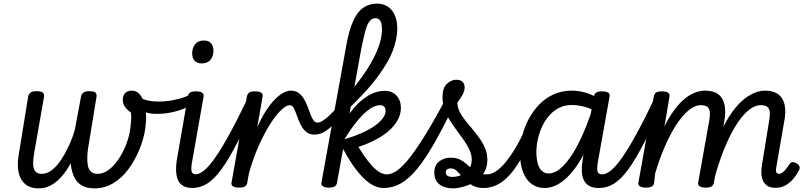

<svg xmlns="http://www.w3.org/2000/svg" viewBox="-20 -1018 4447 1057"><path d="M193 19Q155 19 130.5 4Q106 -11 93 -38Q80 -65 78.5 -101Q77 -137 85 -178L135 -486Q138 -499 147 -507.5Q156 -516 180 -516Q209 -516 217 -507Q225 -498 222 -483L169 -181Q163 -148 162.5 -120.5Q162 -93 172.5 -77Q183 -61 211 -61Q239 -61 266.5 -82.5Q294 -104 317.5 -140Q341 -176 360.5 -218.5Q380 -261 392 -304L426 -486Q429 -499 438 -507.5Q447 -516 470 -516Q499 -516 506.5 -507Q514 -498 511 -483L464 -196Q461 -173 460.5 -149Q460 -125 464 -105Q468 -85 481 -73Q494 -61 518 -61Q549 -61 578.5 -83Q608 -105 632.5 -141.5Q657 -178 674 -221.5Q691 -265 697 -308Q699 -325 701.5 -350Q704 -375 701 -398Q677 -415 666.5 -432Q656 -449 656 -469Q656 -492 669 -505.5Q682 -519 705 -519Q735 -519 754.5 -492Q774 -465 781 -421Q783 -404 784 -385.5Q785 -367 783.5 -346.5Q782 -326 779 -305Q770 -249 746 -191.5Q722 -134 686.5 -86Q651 -38 603.5 -9.5Q556 19 500 19Q457 19 429 2Q401 -15 387 -46.5Q373 -78 369 -119Q347 -78 320 -47Q293 -16 261.5 1.5Q230 19 193 19Z M845 -391Q805 -391 778 -401Q751 -411 721 -432Q709 -439 708.5 -450Q708 -461 714 -470.5Q720 -480 729 -485Q738 -490 746 -484Q765 -472 791 -465.5Q817 -459 853 -459Q890 -459 926.5 -465.5Q963 -472 992 -482Q1021 -492 1033 -505Q1043 -516 1053.5 -507.5Q1064 -499 1067 -484Q1070 -469 1056 -457Q1019 -426 960.5 -408.5Q902 -391 845 -391Z M1042 17Q1009 17 989 5.5Q969 -6 960 -26.5Q951 -47 949.5 -75Q948 -103 953 -135L1014 -486Q1018 -503 1027.5 -509Q1037 -515 1057 -515Q1084 -515 1094 -507Q1104 -499 1100 -482L1040 -141Q1030 -93 1034.5 -75.5Q1039 -58 1060 -58Q1074 -58 1081 -46.5Q1088 -35 1086.5 -20.5Q1085 -6 1074 5.5Q1063 17 1042 17ZM1090 -669Q1066 -669 1052 -683Q1038 -697 1038 -725Q1038 -754 1054 -774.5Q1070 -795 1103 -795Q1127 -795 1141 -781Q1155 -767 1155 -738Q1155 -709 1139 -689Q1123 -669 1090 -669Z M1037 17Q1023 17 1016 5.5Q1009 -6 1010.5 -20.5Q1012 -35 1023 -46.5Q1034 -58 1055 -58Q1077 -58 1104 -80Q1131 -102 1166 -152Q1201 -202 1246.5 -285.5Q1292 -369 1351 -493Q1358 -506 1372 -506Q1386 -506 1396 -496.5Q1406 -487 1400 -474Q1338 -333 1289.5 -238.5Q1241 -144 1200.5 -88Q1160 -32 1121 -7.5Q1082 17 1037 17Z M1295 15Q1276 15 1263.5 8Q1251 1 1255 -15L1339 -486Q1343 -503 1352.5 -509Q1362 -515 1382 -515Q1409 -515 1419 -507Q1429 -499 1425 -482L1396 -317Q1419 -369 1443.5 -407Q1468 -445 1492.5 -470Q1517 -495 1539.5 -507Q1562 -519 1581 -519Q1600 -519 1608 -507Q1616 -495 1615 -479Q1614 -463 1604 -451Q1594 -439 1575 -439Q1556 -439 1527.5 -412Q1499 -385 1467 -334.5Q1435 -284 1404 -214.5Q1373 -145 1350 -62L1341 -11Q1339 2 1328 8.5Q1317 15 1295 15Z M1711 -277Q1687 -277 1670.5 -288.5Q1654 -300 1642.5 -319Q1631 -338 1623 -358.5Q1615 -379 1608.5 -397.5Q1602 -416 1594 -427.5Q1586 -439 1576 -439Q1557 -439 1548.5 -451Q1540 -463 1541 -479Q1542 -495 1552 -507Q1562 -519 1581 -519Q1606 -519 1623.5 -506.5Q1641 -494 1653 -474Q1665 -454 1673.5 -431Q1682 -408 1689.5 -388Q1697 -368 1706 -355.5Q1715 -343 1727 -343Q1739 -343 1756 -353Q1773 -363 1793 -382Q1813 -401 1836 -427Q1842 -434 1849.5 -431Q1857 -428 1863 -419Q1869 -410 1871 -400.5Q1873 -391 1866 -385Q1835 -351 1809.5 -326.5Q1784 -302 1760.5 -289.5Q1737 -277 1711 -277Z M1789 15Q1771 15 1758.5 8Q1746 1 1750 -15L1887 -771Q1901 -850 1923.5 -900.5Q1946 -951 1978.5 -974.5Q2011 -998 2055 -998Q2090 -998 2115 -981.5Q2140 -965 2153.5 -934.5Q2167 -904 2167 -862Q2167 -831 2160.5 -800Q2154 -769 2141.5 -736.5Q2129 -704 2109 -670.5Q2089 -637 2063.5 -601.5Q2038 -566 2005 -529Q1972 -492 1933.5 -453Q1895 -414 1849 -373L1860 -460Q1890 -491 1916 -522Q1942 -553 1964.5 -583.5Q1987 -614 2005.5 -643.5Q2024 -673 2038.5 -701.5Q2053 -730 2063 -757Q2073 -784 2078 -809Q2083 -834 2083 -857Q2083 -878 2079 -891Q2075 -904 2067 -911Q2059 -918 2047 -918Q2030 -918 2016.5 -903.5Q2003 -889 1992.5 -852Q1982 -815 1969 -750L1835 -11Q1833 2 1822.5 8.5Q1812 15 1789 15ZM2091 17Q2070 17 2046 7.5Q2022 -2 1994.5 -25.5Q1967 -49 1935.5 -91Q1904 -133 1869 -198H1857L1867 -249Q1921 -264 1965 -283Q2009 -302 2039.5 -323Q2070 -344 2086.5 -366Q2103 -388 2103 -408Q2103 -422 2095 -430.5Q2087 -439 2072 -439Q2043 -439 2008.5 -413Q1974 -387 1939.5 -343Q1905 -299 1872 -244L1841 -270Q1868 -344 1909 -399.5Q1950 -455 1999 -486.5Q2048 -518 2098 -518Q2138 -518 2162.5 -492Q2187 -466 2187 -424Q2187 -398 2176.5 -372.5Q2166 -347 2146 -323.5Q2126 -300 2097 -279Q2068 -258 2032 -240.5Q1996 -223 1953 -209Q1983 -160 2007 -130Q2031 -100 2049.5 -84.5Q2068 -69 2083 -63.5Q2098 -58 2110 -58Q2126 -58 2132 -46.5Q2138 -35 2135 -20.5Q2132 -6 2121 5.5Q2110 17 2091 17Z M2092 17Q2073 17 2066.5 5.5Q2060 -6 2063.5 -20.5Q2067 -35 2079 -46.5Q2091 -58 2110 -58Q2137 -58 2168.5 -81Q2200 -104 2239.5 -155Q2279 -206 2330.5 -290.5Q2382 -375 2447 -499Q2454 -513 2468.5 -511.5Q2483 -510 2493 -500Q2503 -490 2497 -476Q2432 -338 2378.5 -243Q2325 -148 2278.5 -91Q2232 -34 2187 -8.5Q2142 17 2092 17Z M2475 19Q2426 19 2398.5 -3.5Q2371 -26 2371 -68Q2371 -108 2397.5 -129Q2424 -150 2460 -150Q2490 -150 2510 -140.5Q2530 -131 2545.5 -117.5Q2561 -104 2576 -90.5Q2591 -77 2611 -67.5Q2631 -58 2660 -58Q2674 -58 2681 -46.5Q2688 -35 2686.5 -20.5Q2685 -6 2674.5 5.5Q2664 17 2642 17Q2603 17 2577 0.5Q2551 -16 2532.5 -37Q2514 -58 2497.5 -74.5Q2481 -91 2461 -91Q2449 -91 2441.5 -85.5Q2434 -80 2434 -69Q2434 -56 2444 -50Q2454 -44 2470 -44Q2489 -44 2507.5 -49.5Q2526 -55 2542 -66.5Q2558 -78 2567.5 -96.5Q2577 -115 2577 -140Q2577 -165 2565.5 -191Q2554 -217 2535.5 -243.5Q2517 -270 2496.5 -297.5Q2476 -325 2457.5 -354.5Q2439 -384 2427.5 -416Q2416 -448 2416 -483Q2416 -534 2440.5 -556.5Q2465 -579 2491 -579Q2516 -579 2527 -567Q2538 -555 2538 -537Q2538 -516 2525 -494Q2512 -472 2498 -453Q2498 -428 2510 -403.5Q2522 -379 2541 -355.5Q2560 -332 2580.5 -307.5Q2601 -283 2620 -256.5Q2639 -230 2651 -201Q2663 -172 2663 -138Q2663 -100 2647.5 -72.5Q2632 -45 2608 -27Q2584 -9 2558 1Q2532 11 2509.5 15Q2487 19 2475 19Z M2642 17Q2628 17 2621 5.5Q2614 -6 2615.5 -20.5Q2617 -35 2628 -46.5Q2639 -58 2660 -58Q2683 -58 2708.5 -74Q2734 -90 2760.5 -121.5Q2787 -153 2815 -199Q2843 -245 2871 -306Q2877 -319 2890.5 -319Q2904 -319 2914 -310Q2924 -301 2918 -287Q2886 -211 2854 -153.5Q2822 -96 2789 -58.5Q2756 -21 2719.5 -2Q2683 17 2642 17Z M2978 17Q2937 17 2906.5 -5.5Q2876 -28 2859.5 -70.5Q2843 -113 2843 -171Q2843 -220 2855 -269.5Q2867 -319 2891 -363.5Q2915 -408 2949 -443Q2983 -478 3028 -498.5Q3073 -519 3128 -519Q3169 -519 3210 -506Q3251 -493 3288 -467L3278 -393Q3233 -422 3195 -431Q3157 -440 3126 -440Q3090 -440 3059.5 -425Q3029 -410 3005.5 -384Q2982 -358 2966 -324.5Q2950 -291 2941.5 -254Q2933 -217 2933 -181Q2933 -146 2940 -119.5Q2947 -93 2962 -78Q2977 -63 3001 -63Q3040 -63 3082.5 -106.5Q3125 -150 3166.5 -232Q3208 -314 3244 -427L3274 -372Q3237 -245 3188.5 -158.5Q3140 -72 3086.5 -27.5Q3033 17 2978 17ZM3277 17Q3243 17 3223 5Q3203 -7 3193.5 -27.5Q3184 -48 3183 -75.5Q3182 -103 3187 -135L3249 -486Q3253 -503 3263 -509Q3273 -515 3293 -515Q3320 -515 3329.5 -507Q3339 -499 3335 -482L3274 -141Q3265 -94 3269 -76Q3273 -58 3295 -58Q3309 -58 3316 -46.5Q3323 -35 3321 -20.5Q3319 -6 3308.5 5.5Q3298 17 3277 17Z M3277 17Q3263 17 3256 5.5Q3249 -6 3250.5 -20.5Q3252 -35 3263 -46.5Q3274 -58 3295 -58Q3317 -58 3344 -80Q3371 -102 3406 -152Q3441 -202 3486.5 -285.5Q3532 -369 3591 -493Q3598 -506 3612 -506Q3626 -506 3636 -496.5Q3646 -487 3640 -474Q3578 -333 3529.5 -238.5Q3481 -144 3440.5 -88Q3400 -32 3361 -7.5Q3322 17 3277 17Z M4250 16Q4220 16 4203 4Q4186 -8 4178.5 -28Q4171 -48 4171.5 -73Q4172 -98 4177 -124L4214 -351Q4219 -378 4218 -397.5Q4217 -417 4206 -428Q4195 -439 4168 -439Q4134 -439 4098 -408.5Q4062 -378 4028 -322Q3994 -266 3964.5 -192Q3935 -118 3912 -32H3875Q3897 -157 3932 -249Q3967 -341 4010.5 -401Q4054 -461 4101 -490Q4148 -519 4192 -519Q4238 -519 4265 -498.5Q4292 -478 4300 -439Q4308 -400 4296 -342L4255 -105Q4251 -87 4252 -77.5Q4253 -68 4257.5 -64.5Q4262 -61 4268 -61Q4277 -61 4286 -67Q4295 -73 4304.5 -84.5Q4314 -96 4326 -114Q4332 -123 4340.5 -125Q4349 -127 4361 -121Q4377 -113 4380.5 -103.5Q4384 -94 4380 -83Q4369 -61 4351 -38Q4333 -15 4307.5 0.5Q4282 16 4250 16ZM3535 15Q3516 15 3503.5 8Q3491 1 3495 -15L3579 -486Q3583 -503 3592.5 -509Q3602 -515 3622 -515Q3649 -515 3659 -507Q3669 -499 3665 -482L3638 -322Q3663 -373 3690.5 -410.5Q3718 -448 3746.5 -472Q3775 -496 3804.5 -507.5Q3834 -519 3862 -519Q3908 -519 3934.5 -499Q3961 -479 3969 -439.5Q3977 -400 3966 -342L3910 -11Q3907 2 3896.5 8.5Q3886 15 3864 15Q3845 15 3832.5 8Q3820 1 3824 -15L3884 -351Q3889 -378 3888 -397.5Q3887 -417 3876 -428Q3865 -439 3838 -439Q3806 -439 3771.5 -411Q3737 -383 3704 -332.5Q3671 -282 3641 -213.5Q3611 -145 3587 -64L3581 -11Q3579 2 3568 8.5Q3557 15 3535 15Z"/></svg>

Font: Playwrite DE VA
Style: Regular
Weight: 400
Designer: Veronika Burian, José Scaglione
Foundry: TypeTogether
Version: Version 1.002